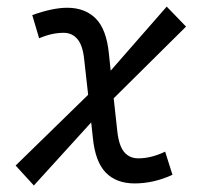

<svg xmlns="http://www.w3.org/2000/svg" viewBox="-20 -551 626 587"><path d="M83.5 16.1 27.8 -44.9 249.5 -261.2 237.3 -370.1Q232.9 -412.6 216.6 -431.6Q200.2 -450.7 174.8 -450.7Q138.7 -450.7 99.6 -434.1L78.6 -504.9Q141.6 -527.3 185.5 -527.3Q239.7 -527.3 272.7 -494.4Q305.7 -461.4 313 -386.2L318.4 -335L489.7 -530.8L548.8 -469.7L327.6 -250.5L338.9 -147.5Q343.8 -105 359.9 -85.9Q376 -66.9 402.8 -66.9Q442.4 -66.9 484.9 -87.4L507.3 -16.6Q449.7 9.8 391.6 9.8Q335.9 9.8 303.5 -23.2Q271 -56.2 263.7 -131.3L258.8 -176.8Z"/></svg>

Font: CaskaydiaCove NFP SemiLight
Style: Italic
Weight: 350
Italic angle: -10°
Designer: Aaron Bell
Foundry: Saja Typeworks
Version: Version 2111.001; VTT 6.35;Nerd Fonts 3.1.1